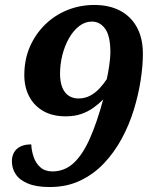

<svg xmlns="http://www.w3.org/2000/svg" viewBox="-20 -744 599 774"><path d="M180 10Q127 10 93 -4Q59 -18 43.5 -41.5Q28 -65 28 -93Q28 -126 48.5 -144Q69 -162 106 -162Q107 -136.7 115.6 -111.4Q124.1 -86 142.8 -69.5Q161.4 -53 191 -53Q240.4 -53 276.7 -86.5Q313 -120 342 -185.1Q370.9 -250.2 396 -343Q379 -326 357 -310Q335 -294 307.5 -284.5Q280 -275 245.2 -275Q191.5 -275 154.3 -296.5Q117 -318 97.5 -355.5Q78 -393 78 -441Q78 -504 100.5 -555.5Q122.9 -607 161.9 -645Q201 -683 251.8 -703.5Q302.6 -724 360.3 -724Q420.2 -724 464 -701Q507.9 -678 531.9 -634Q556 -590 556 -527Q556 -479 547 -420.5Q538 -362 519.5 -301.5Q501 -241 471 -185.5Q441 -130 399.5 -86Q358 -42 303.5 -16Q249 10 180 10ZM296 -347Q322 -347 343.4 -358.3Q364.7 -369.7 381.4 -387.8Q398 -406 410.3 -424.7Q416 -449 420.5 -480.8Q425 -512.6 425 -532.6Q425 -599 404 -628Q383 -657 350.5 -657Q322.8 -657 299.4 -639Q276 -621 258.5 -590.5Q241 -560 231.5 -522.5Q222 -485 222 -446.4Q222 -414.2 231.1 -391.6Q240.1 -369.1 257 -358Q274 -347 296 -347Z"/></svg>

Font: Noto Serif Tamil
Style: Italic
Weight: 400
Italic angle: -12°
Designer: Indian Type Foundry, Tom Grace, and the Monotype Design Team
Foundry: Monotype Imaging Inc.
Version: Version 2.003